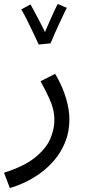

<svg xmlns="http://www.w3.org/2000/svg" viewBox="-45 -707 432 957"><path d="M4 230 -25 154Q76 122 130.5 77.5Q185 33 205.5 -15Q226 -63 226 -107Q226 -135 220 -161Q214 -187 199 -220Q184 -253 157 -302L230 -339Q268 -274 284.5 -216Q301 -158 301 -114Q301 -51 280.5 0Q260 51 226.5 90.5Q193 130 153.5 158Q114 186 74.5 204Q35 222 4 230ZM148 -485Q139 -505 123 -538.5Q107 -572 90.5 -605.5Q74 -639 61 -660L107 -685Q114 -673 127 -648.5Q140 -624 154.5 -596.5Q169 -569 179 -547Q190 -573 203 -602.5Q216 -632 227 -655.5Q238 -679 243 -687L288 -668Q283 -658 272 -635.5Q261 -613 248.5 -585.5Q236 -558 224.5 -532.5Q213 -507 207 -491Z"/></svg>

Font: TSCustom
Style: Regular
Weight: 400
Designer: Monotype Design Team
Foundry: Monotype Imaging Inc.
Version: Version 2.004; ttfautohint (v1.8.3) -l 8 -r 50 -G 200 -x 14 